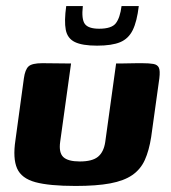

<svg xmlns="http://www.w3.org/2000/svg" viewBox="-20 -609 564 635"><path d="M215 -399 179 -140Q174 -104 189.5 -89.5Q205 -75 244 -75Q285 -75 304 -90.5Q323 -106 328 -139L364 -399Q365 -399 377 -399Q389 -399 405 -399.5Q421 -400 434 -400Q447 -400 450 -400Q474 -400 487.5 -397.5Q501 -395 505.5 -385Q510 -375 507 -350L480 -156Q473 -111 459 -80Q445 -49 417.5 -30Q390 -11 344.5 -2.5Q299 6 230 6Q143 6 97 -6.5Q51 -19 36.5 -52Q22 -85 31 -145L59 -350Q63 -379 74.5 -389.5Q86 -400 120 -400Q144 -400 167.5 -399.5Q191 -399 215 -399ZM301 -458Q252 -458 227.5 -470Q203 -482 197.5 -510.5Q192 -539 199 -589H254Q249 -546 260.5 -530Q272 -514 308 -514Q349 -514 363 -532Q377 -550 382 -589H439Q433 -538 419 -509.5Q405 -481 377.5 -469.5Q350 -458 301 -458Z"/></svg>

Font: Genos
Style: Bold Italic
Weight: 700
Italic angle: -8°
Version: Version 1.010